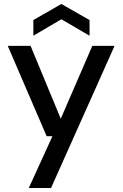

<svg xmlns="http://www.w3.org/2000/svg" viewBox="-20 -727 617 967"><path d="M125 220 244 -41H215L19 -496H134L286 -129L445 -496H557L237 220ZM148 -547V-626L289 -707L431 -626V-547L289 -630Z"/></svg>

Font: Ultramarine Medium
Style: Regular
Weight: 500
Designer: Colophon Foundry, Jonny Pinhorn
Foundry: Colophon Foundry
Version: Version 1.200; ttfautohint (v1.8.3)